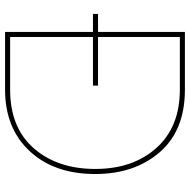

<svg xmlns="http://www.w3.org/2000/svg" viewBox="-16 -734 750 758"><g transform="rotate(90 359.0 -355.0)"><path d="M334 -710Q495 -710 581 -610.5Q667 -511 667 -356Q667 -194 576.5 -97Q486 0 334 0H106V-347H35V-367H106V-710ZM334 -20Q484 -20 565.5 -113.5Q647 -207 647 -356Q647 -505 564 -597.5Q481 -690 334 -690H126V-367H318V-347H126V-20Z"/></g></svg>

Font: Raleway-v4020 Thin
Style: Regular
Weight: 250
Designer: Matt McInerney, Pablo Impallari, Rodrigo Fuenzalida
Foundry: Matt McInerney, Pablo Impallari, Rodrigo Fuenzalida
Version: Version 4.020;PS 004.020;hotconv 1.0.88;makeotf.lib2.5.64775